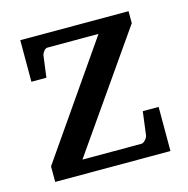

<svg xmlns="http://www.w3.org/2000/svg" viewBox="-79 -558 620 634"><g transform="rotate(-15 231.0 -241.0)"><path d="M34.2 0V-53.2L298.8 -435.1H125Q117.7 -435.1 112.1 -428Q106.4 -420.9 105 -414.1L95.2 -339.8H43.9V-481.9H414.1V-440.9L140.1 -47.9H341.8Q345.2 -47.9 348.9 -50.3Q352.5 -52.7 355.7 -56.2Q358.9 -59.6 361.1 -63.7Q363.3 -67.9 363.8 -71.8L374 -150.9H428.2V0Z"/></g></svg>

Font: BabelStone Ogham Bound
Style: Regular
Weight: 400
Designer: Andrew West
Foundry: BabelStone
Version: Version 2.02 March 14, 2022